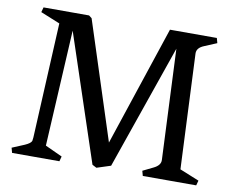

<svg xmlns="http://www.w3.org/2000/svg" viewBox="-73 -744 1023 839"><g transform="rotate(10 438.5 -325.0)"><path d="M744 -567 767 -57 853 -22 847 0H610L604 -22L649 -44Q681 -59 680 -83L658 -573L466 -20L404 0L385 -10L198 -572L170 -57L246 -22L240 0H30L24 -22L79 -45Q104 -56 108 -67Q109 -72 110 -83L135 -593L49 -628L55 -650H257L270 -640L439 -118L616 -650H824L830 -628L775 -605Q743 -592 744 -567Z"/></g></svg>

Font: Fenix
Style: Regular
Weight: 400
Designer: Fernando Diaz
Foundry: Fernando Diaz
Version: 004.301